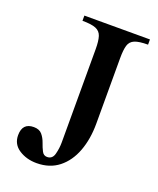

<svg xmlns="http://www.w3.org/2000/svg" viewBox="-119 -672 624 759"><g transform="rotate(20 193.0 -292.5)"><path d="M380.4 -598.6V-576.7Q342.8 -576.7 324.5 -569.1Q306.2 -561.5 300.5 -542.5Q294.9 -523.4 294.9 -488.8V-213.4Q294.9 -148.4 275.6 -96.9Q256.3 -45.4 218.5 -15.6Q180.7 14.2 126 14.2Q83.5 14.2 51.8 -6.3Q20 -26.9 20 -64.9Q20 -116.2 67.9 -116.2Q91.3 -116.2 103 -102.3Q114.7 -88.4 121.1 -69.8Q127.4 -51.3 134.8 -37.1Q142.1 -22.9 156.7 -22.9Q179.2 -22.9 185.5 -47.6Q191.9 -72.3 191.9 -96.2V-488.8Q191.9 -523.4 185.8 -542.5Q179.7 -561.5 161.1 -569.1Q142.6 -576.7 104.5 -576.7V-598.6Z"/></g></svg>

Font: Scheherazade New Medium
Style: Regular
Weight: 500
Designer: SIL International
Foundry: SIL International
Version: Version 4.000